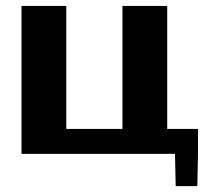

<svg xmlns="http://www.w3.org/2000/svg" viewBox="-20 -525 735 655"><path d="M655.4 0H524.5V-85.2H655.4ZM53.4 -504.7H206.2V-85.2H397.7V-504.7H550.4V0H53.4ZM576.9 0H655.4L653.2 110H579.4Z"/></svg>

Font: Russolo 10pt ExtraLight
Style: Regular
Weight: 200
Designer: Micah Stupak-Hahn
Version: Version 1.000